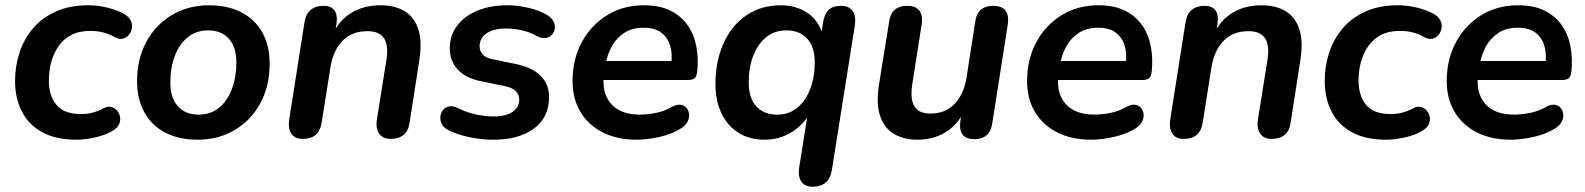

<svg xmlns="http://www.w3.org/2000/svg" viewBox="-20 -519 6003 727"><path d="M270 10Q192 10 140.5 -18Q89 -46 63 -96.5Q37 -147 37 -213Q37 -267 53.5 -318.5Q70 -370 104 -410.5Q138 -451 190.5 -475Q243 -499 314 -499Q350 -499 385 -490.5Q420 -482 447 -468Q467 -457 474.5 -442.5Q482 -428 479.5 -413Q477 -398 468 -387Q459 -376 445 -372.5Q431 -369 415 -378Q392 -391 369.5 -396.5Q347 -402 322 -402Q279 -402 249 -386Q219 -370 200.5 -342.5Q182 -315 173.5 -282Q165 -249 165 -214Q165 -157 193.5 -122Q222 -87 288 -87Q307 -87 328.5 -92Q350 -97 374 -110Q388 -117 401 -114Q414 -111 423 -100.5Q432 -90 434.5 -76.5Q437 -63 431 -49Q425 -35 407 -24Q381 -8 342 1Q303 10 270 10Z M729 10Q657 10 605.5 -17Q554 -44 526.5 -94Q499 -144 499 -211Q499 -277 520 -330Q541 -383 578.5 -421Q616 -459 665 -479Q714 -499 771 -499Q843 -499 894.5 -472Q946 -445 973.5 -395.5Q1001 -346 1001 -278Q1001 -212 980 -159Q959 -106 921.5 -68Q884 -30 835 -10Q786 10 729 10ZM732 -85Q778 -85 809.5 -111Q841 -137 858 -182Q875 -227 875 -282Q875 -341 846.5 -372.5Q818 -404 768 -404Q723 -404 691 -378Q659 -352 642 -307.5Q625 -263 625 -207Q625 -148 653.5 -116.5Q682 -85 732 -85Z M1126 7Q1097 7 1083.5 -12.5Q1070 -32 1075 -66L1133 -435Q1138 -466 1156.5 -481.5Q1175 -497 1205 -497Q1233 -497 1246 -480Q1259 -463 1254 -429L1244 -365L1240 -390Q1265 -443 1311.5 -471Q1358 -499 1421 -499Q1475 -499 1511.5 -477Q1548 -455 1563.5 -409.5Q1579 -364 1568 -293L1531 -55Q1527 -24 1508.5 -8.5Q1490 7 1459 7Q1430 7 1416 -12.5Q1402 -32 1407 -66L1443 -291Q1452 -346 1434.5 -373.5Q1417 -401 1371 -401Q1312 -401 1276.5 -364Q1241 -327 1231 -263L1198 -55Q1189 7 1126 7Z M1849 10Q1802 10 1757.5 0.5Q1713 -9 1680 -25Q1661 -34 1653.5 -48.5Q1646 -63 1647.5 -77.5Q1649 -92 1657.5 -102.5Q1666 -113 1680.5 -116Q1695 -119 1713 -110Q1745 -94 1780 -86Q1815 -78 1849 -78Q1896 -78 1921 -95.5Q1946 -113 1946 -142Q1946 -162 1932 -175Q1918 -188 1891 -193L1799 -212Q1744 -223 1713.5 -255.5Q1683 -288 1683 -337Q1683 -382 1708.5 -418.5Q1734 -455 1783.5 -477Q1833 -499 1903 -499Q1939 -499 1980.5 -489.5Q2022 -480 2052 -462Q2069 -452 2076 -437.5Q2083 -423 2080.5 -409.5Q2078 -396 2069 -386.5Q2060 -377 2045 -375Q2030 -373 2012 -383Q1987 -397 1957 -404Q1927 -411 1897 -411Q1848 -411 1822 -392.5Q1796 -374 1796 -344Q1796 -326 1807.5 -313Q1819 -300 1844 -295L1936 -276Q1996 -263 2027.5 -231.5Q2059 -200 2059 -151Q2059 -74 2001.5 -32Q1944 10 1849 10Z M2391 10Q2317 10 2262.5 -17.5Q2208 -45 2178 -95Q2148 -145 2148 -212Q2148 -294 2182.5 -358.5Q2217 -423 2278 -461Q2339 -499 2418 -499Q2479 -499 2520 -478Q2561 -457 2585 -421.5Q2609 -386 2617 -341Q2625 -296 2620 -249Q2618 -228 2609 -222Q2600 -216 2584 -216H2248L2258 -288H2538L2521 -273Q2527 -313 2518 -344.5Q2509 -376 2484.5 -395Q2460 -414 2417 -414Q2373 -414 2343 -394Q2313 -374 2296 -342.5Q2279 -311 2273 -275L2268 -244Q2256 -171 2292 -128Q2328 -85 2402 -85Q2432 -85 2464 -91.5Q2496 -98 2522 -113Q2541 -124 2555.5 -122.5Q2570 -121 2578.5 -111.5Q2587 -102 2589 -88.5Q2591 -75 2584.5 -60.5Q2578 -46 2562 -35Q2527 -12 2479 -1Q2431 10 2391 10Z M3057 188Q3028 188 3014.5 169Q3001 150 3006 116L3039 -92H3048Q3021 -45 2976 -17.5Q2931 10 2874 10Q2818 10 2776.5 -16Q2735 -42 2712 -89.5Q2689 -137 2689 -201Q2689 -285 2718.5 -352.5Q2748 -420 2804 -459.5Q2860 -499 2937 -499Q2992 -499 3034.5 -472Q3077 -445 3094 -392L3086 -367L3097 -436Q3102 -467 3118 -482Q3134 -497 3165 -497Q3194 -497 3208 -478Q3222 -459 3217 -424L3130 124Q3125 156 3106.5 172Q3088 188 3057 188ZM2922 -85Q2968 -85 2999.5 -111.5Q3031 -138 3048 -182.5Q3065 -227 3065 -282Q3065 -341 3036.5 -372.5Q3008 -404 2958 -404Q2913 -404 2881 -378Q2849 -352 2832 -307.5Q2815 -263 2815 -207Q2815 -148 2843.5 -116.5Q2872 -85 2922 -85Z M3454 10Q3402 10 3365 -12Q3328 -34 3312.5 -80Q3297 -126 3308 -197L3347 -439Q3352 -469 3369 -483Q3386 -497 3415 -497Q3446 -497 3460.5 -479.5Q3475 -462 3470 -428L3434 -198Q3426 -143 3442.5 -116Q3459 -89 3504 -89Q3560 -89 3595 -126Q3630 -163 3640 -227L3673 -439Q3678 -469 3695 -483Q3712 -497 3741 -497Q3773 -497 3787 -479Q3801 -461 3796 -427L3737 -51Q3728 8 3669 8Q3640 8 3626 -8Q3612 -24 3616 -57L3626 -129L3633 -102Q3607 -47 3560.5 -18.5Q3514 10 3454 10Z M4112 10Q4038 10 3983.5 -17.5Q3929 -45 3899 -95Q3869 -145 3869 -212Q3869 -294 3903.5 -358.5Q3938 -423 3999 -461Q4060 -499 4139 -499Q4200 -499 4241 -478Q4282 -457 4306 -421.5Q4330 -386 4338 -341Q4346 -296 4341 -249Q4339 -228 4330 -222Q4321 -216 4305 -216H3969L3979 -288H4259L4242 -273Q4248 -313 4239 -344.5Q4230 -376 4205.5 -395Q4181 -414 4138 -414Q4094 -414 4064 -394Q4034 -374 4017 -342.5Q4000 -311 3994 -275L3989 -244Q3977 -171 4013 -128Q4049 -85 4123 -85Q4153 -85 4185 -91.5Q4217 -98 4243 -113Q4262 -124 4276.5 -122.5Q4291 -121 4299.5 -111.5Q4308 -102 4310 -88.5Q4312 -75 4305.5 -60.5Q4299 -46 4283 -35Q4248 -12 4200 -1Q4152 10 4112 10Z M4462 7Q4433 7 4419.5 -12.5Q4406 -32 4411 -66L4469 -435Q4474 -466 4492.5 -481.5Q4511 -497 4541 -497Q4569 -497 4582 -480Q4595 -463 4590 -429L4580 -365L4576 -390Q4601 -443 4647.5 -471Q4694 -499 4757 -499Q4811 -499 4847.5 -477Q4884 -455 4899.5 -409.5Q4915 -364 4904 -293L4867 -55Q4863 -24 4844.5 -8.5Q4826 7 4795 7Q4766 7 4752 -12.5Q4738 -32 4743 -66L4779 -291Q4788 -346 4770.5 -373.5Q4753 -401 4707 -401Q4648 -401 4612.5 -364Q4577 -327 4567 -263L4534 -55Q4525 7 4462 7Z M5229 10Q5151 10 5099.5 -18Q5048 -46 5022 -96.5Q4996 -147 4996 -213Q4996 -267 5012.5 -318.5Q5029 -370 5063 -410.5Q5097 -451 5149.5 -475Q5202 -499 5273 -499Q5309 -499 5344 -490.5Q5379 -482 5406 -468Q5426 -457 5433.5 -442.5Q5441 -428 5438.5 -413Q5436 -398 5427 -387Q5418 -376 5404 -372.5Q5390 -369 5374 -378Q5351 -391 5328.5 -396.5Q5306 -402 5281 -402Q5238 -402 5208 -386Q5178 -370 5159.5 -342.5Q5141 -315 5132.5 -282Q5124 -249 5124 -214Q5124 -157 5152.5 -122Q5181 -87 5247 -87Q5266 -87 5287.5 -92Q5309 -97 5333 -110Q5347 -117 5360 -114Q5373 -111 5382 -100.5Q5391 -90 5393.5 -76.5Q5396 -63 5390 -49Q5384 -35 5366 -24Q5340 -8 5301 1Q5262 10 5229 10Z M5701 10Q5627 10 5572.5 -17.5Q5518 -45 5488 -95Q5458 -145 5458 -212Q5458 -294 5492.5 -358.5Q5527 -423 5588 -461Q5649 -499 5728 -499Q5789 -499 5830 -478Q5871 -457 5895 -421.5Q5919 -386 5927 -341Q5935 -296 5930 -249Q5928 -228 5919 -222Q5910 -216 5894 -216H5558L5568 -288H5848L5831 -273Q5837 -313 5828 -344.5Q5819 -376 5794.5 -395Q5770 -414 5727 -414Q5683 -414 5653 -394Q5623 -374 5606 -342.5Q5589 -311 5583 -275L5578 -244Q5566 -171 5602 -128Q5638 -85 5712 -85Q5742 -85 5774 -91.5Q5806 -98 5832 -113Q5851 -124 5865.5 -122.5Q5880 -121 5888.5 -111.5Q5897 -102 5899 -88.5Q5901 -75 5894.5 -60.5Q5888 -46 5872 -35Q5837 -12 5789 -1Q5741 10 5701 10Z"/></svg>

Font: Nunito ExtraLight
Style: Italic
Weight: 200
Italic angle: -9°
Designer: Vernon Adams
Foundry: Vernon Adams
Version: Version 3.602